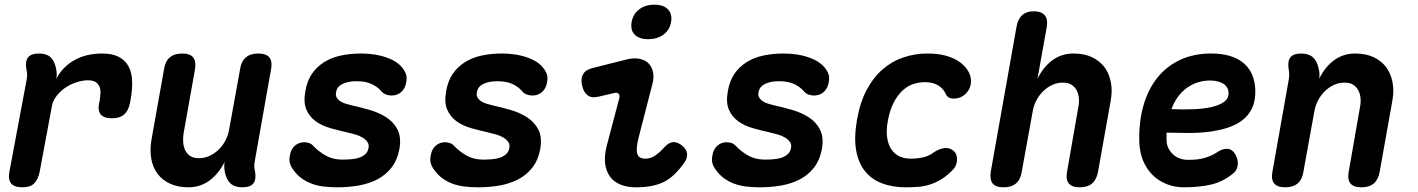

<svg xmlns="http://www.w3.org/2000/svg" viewBox="-20 -788 6040 818"><path d="M75 10Q41 10 27.5 -6.5Q14 -23 20 -56L94 -451Q96 -462 95.5 -473Q95 -484 92 -495Q87 -528 100 -544Q113 -560 146 -560Q179 -560 196 -543.5Q213 -527 219 -495Q221 -485 221.5 -473.5Q222 -462 220 -452Q246 -503 296.5 -531.5Q347 -560 416 -560Q459 -560 486.5 -545.5Q514 -531 528 -504.5Q542 -478 543 -441Q544 -404 536 -361L534 -350Q527 -316 508.5 -300Q490 -284 456 -284Q423 -284 409.5 -300Q396 -316 402 -348L404 -355Q407 -373 408 -389.5Q409 -406 404 -418.5Q399 -431 387.5 -438.5Q376 -446 354 -446Q333 -446 307.5 -438Q282 -430 260 -415.5Q238 -401 221.5 -380Q205 -359 201 -335L149 -56Q142 -23 125.5 -6.5Q109 10 75 10Z M1013 10Q980 10 962 -6.5Q944 -23 938 -55Q936 -65 935.5 -76.5Q935 -88 937 -98Q911 -47 872 -18.5Q833 10 783 10Q738 10 704.5 -5.5Q671 -21 651 -48Q631 -75 624.5 -111.5Q618 -148 625 -191L679 -494Q684 -527 703.5 -543.5Q723 -560 756 -560Q790 -560 803 -543.5Q816 -527 811 -494L762 -219Q759 -200 760.5 -181Q762 -162 769.5 -147Q777 -132 791 -123Q805 -114 828 -114Q852 -114 874 -124.5Q896 -135 913 -152Q930 -169 941 -190.5Q952 -212 956 -235L1003 -494Q1008 -527 1027.5 -543.5Q1047 -560 1080 -560Q1114 -560 1127.5 -543.5Q1141 -527 1135 -494L1065 -99Q1063 -88 1063.5 -77Q1064 -66 1067 -55Q1072 -22 1059 -6Q1046 10 1013 10Z M1418 10Q1385 10 1357.5 6.5Q1330 3 1306.5 -6Q1283 -15 1264 -29Q1245 -43 1230 -64Q1220 -77 1215.5 -91.5Q1211 -106 1215 -125Q1219 -152 1236 -167Q1253 -182 1276 -182Q1285 -182 1295.5 -179Q1306 -176 1314 -167Q1339 -141 1369 -124.5Q1399 -108 1439 -108Q1457 -108 1475.5 -109.5Q1494 -111 1509.5 -116Q1525 -121 1536 -131Q1547 -141 1550 -157Q1553 -172 1545.5 -183Q1538 -194 1524.5 -202Q1511 -210 1494 -215Q1477 -220 1459 -224Q1423 -232 1387.5 -242Q1352 -252 1325.5 -271Q1299 -290 1285.5 -320.5Q1272 -351 1281 -400Q1288 -442 1308 -472Q1328 -502 1359 -522Q1390 -542 1430.5 -551Q1471 -560 1519 -560Q1581 -560 1631 -541.5Q1681 -523 1702 -488Q1708 -479 1711 -467.5Q1714 -456 1711 -439Q1707 -412 1690 -396.5Q1673 -381 1648 -381Q1636 -381 1624 -385.5Q1612 -390 1604 -400Q1591 -416 1565.5 -429Q1540 -442 1498 -442Q1480 -442 1465.5 -439Q1451 -436 1439.5 -430.5Q1428 -425 1421 -416.5Q1414 -408 1412 -396Q1409 -382 1414.5 -372.5Q1420 -363 1430 -356.5Q1440 -350 1453.5 -346Q1467 -342 1479 -339Q1516 -331 1555.5 -319.5Q1595 -308 1626 -288Q1657 -268 1673.5 -236Q1690 -204 1682 -155Q1673 -106 1648 -74Q1623 -42 1587 -23.5Q1551 -5 1507.5 2.5Q1464 10 1418 10Z M2018 10Q1985 10 1957.5 6.5Q1930 3 1906.5 -6Q1883 -15 1864 -29Q1845 -43 1830 -64Q1820 -77 1815.5 -91.5Q1811 -106 1815 -125Q1819 -152 1836 -167Q1853 -182 1876 -182Q1885 -182 1895.5 -179Q1906 -176 1914 -167Q1939 -141 1969 -124.5Q1999 -108 2039 -108Q2057 -108 2075.5 -109.5Q2094 -111 2109.5 -116Q2125 -121 2136 -131Q2147 -141 2150 -157Q2153 -172 2145.5 -183Q2138 -194 2124.5 -202Q2111 -210 2094 -215Q2077 -220 2059 -224Q2023 -232 1987.5 -242Q1952 -252 1925.5 -271Q1899 -290 1885.5 -320.5Q1872 -351 1881 -400Q1888 -442 1908 -472Q1928 -502 1959 -522Q1990 -542 2030.5 -551Q2071 -560 2119 -560Q2181 -560 2231 -541.5Q2281 -523 2302 -488Q2308 -479 2311 -467.5Q2314 -456 2311 -439Q2307 -412 2290 -396.5Q2273 -381 2248 -381Q2236 -381 2224 -385.5Q2212 -390 2204 -400Q2191 -416 2165.5 -429Q2140 -442 2098 -442Q2080 -442 2065.5 -439Q2051 -436 2039.5 -430.5Q2028 -425 2021 -416.5Q2014 -408 2012 -396Q2009 -382 2014.5 -372.5Q2020 -363 2030 -356.5Q2040 -350 2053.5 -346Q2067 -342 2079 -339Q2116 -331 2155.5 -319.5Q2195 -308 2226 -288Q2257 -268 2273.5 -236Q2290 -204 2282 -155Q2273 -106 2248 -74Q2223 -42 2187 -23.5Q2151 -5 2107.5 2.5Q2064 10 2018 10Z M2529 -376Q2501 -369 2483.5 -382Q2466 -395 2460 -424Q2453 -452 2464 -471.5Q2475 -491 2504 -498L2651 -535Q2681 -542 2704.5 -537.5Q2728 -533 2742.5 -518.5Q2757 -504 2762 -481.5Q2767 -459 2760 -432L2701 -203Q2694 -175 2693 -157Q2692 -139 2696.5 -129Q2701 -119 2709.5 -115.5Q2718 -112 2729 -112Q2752 -112 2771 -125Q2790 -138 2811 -161Q2830 -182 2849 -182.5Q2868 -183 2887 -167Q2907 -150 2907.5 -130.5Q2908 -111 2892 -90Q2872 -63 2851.5 -43.5Q2831 -24 2807.5 -12.5Q2784 -1 2754.5 4.5Q2725 10 2689 10Q2652 10 2623.5 -1.5Q2595 -13 2578.5 -36Q2562 -59 2558 -91.5Q2554 -124 2565 -167L2618 -368Q2622 -381 2616 -388Q2610 -395 2598 -392ZM2742 -621Q2703 -621 2684 -640.5Q2665 -660 2671 -694Q2677 -728 2703 -748Q2729 -768 2768 -768Q2807 -768 2826 -748Q2845 -728 2839 -694Q2833 -660 2806.5 -640.5Q2780 -621 2742 -621Z M3218 10Q3185 10 3157.5 6.5Q3130 3 3106.5 -6Q3083 -15 3064 -29Q3045 -43 3030 -64Q3020 -77 3015.5 -91.5Q3011 -106 3015 -125Q3019 -152 3036 -167Q3053 -182 3076 -182Q3085 -182 3095.5 -179Q3106 -176 3114 -167Q3139 -141 3169 -124.5Q3199 -108 3239 -108Q3257 -108 3275.5 -109.5Q3294 -111 3309.5 -116Q3325 -121 3336 -131Q3347 -141 3350 -157Q3353 -172 3345.5 -183Q3338 -194 3324.5 -202Q3311 -210 3294 -215Q3277 -220 3259 -224Q3223 -232 3187.5 -242Q3152 -252 3125.5 -271Q3099 -290 3085.5 -320.5Q3072 -351 3081 -400Q3088 -442 3108 -472Q3128 -502 3159 -522Q3190 -542 3230.5 -551Q3271 -560 3319 -560Q3381 -560 3431 -541.5Q3481 -523 3502 -488Q3508 -479 3511 -467.5Q3514 -456 3511 -439Q3507 -412 3490 -396.5Q3473 -381 3448 -381Q3436 -381 3424 -385.5Q3412 -390 3404 -400Q3391 -416 3365.5 -429Q3340 -442 3298 -442Q3280 -442 3265.5 -439Q3251 -436 3239.5 -430.5Q3228 -425 3221 -416.5Q3214 -408 3212 -396Q3209 -382 3214.5 -372.5Q3220 -363 3230 -356.5Q3240 -350 3253.5 -346Q3267 -342 3279 -339Q3316 -331 3355.5 -319.5Q3395 -308 3426 -288Q3457 -268 3473.5 -236Q3490 -204 3482 -155Q3473 -106 3448 -74Q3423 -42 3387 -23.5Q3351 -5 3307.5 2.5Q3264 10 3218 10Z M3631 -277Q3644 -352 3673 -406Q3702 -460 3742 -494Q3782 -528 3830.5 -544Q3879 -560 3931 -560Q3974 -560 4006.5 -551.5Q4039 -543 4061.5 -528.5Q4084 -514 4097.5 -496Q4111 -478 4115 -460Q4121 -432 4109 -408.5Q4097 -385 4073 -374Q4054 -366 4035 -368.5Q4016 -371 4009 -388Q3999 -411 3976.5 -424.5Q3954 -438 3921 -438Q3895 -438 3870 -429.5Q3845 -421 3824 -401Q3803 -381 3787 -350Q3771 -319 3763 -275Q3755 -234 3759.5 -202.5Q3764 -171 3778 -151Q3792 -131 3813 -121.5Q3834 -112 3860 -112Q3887 -112 3912.5 -117.5Q3938 -123 3960 -140Q3981 -154 4003.5 -157Q4026 -160 4043 -145Q4051 -138 4054.5 -128Q4058 -118 4057.5 -106Q4057 -94 4051.5 -82Q4046 -70 4035 -60Q4012 -37 3988.5 -23Q3965 -9 3941 -1.5Q3917 6 3891.5 8Q3866 10 3839 10Q3782 10 3737.5 -7Q3693 -24 3665 -59Q3637 -94 3627.5 -148Q3618 -202 3631 -277Z M4380 -315 4333 -56Q4328 -23 4308.5 -6.5Q4289 10 4256 10Q4222 10 4209 -6.5Q4196 -23 4201 -56L4311 -675Q4317 -708 4335.5 -724Q4354 -740 4385 -740Q4415 -740 4430 -724Q4445 -708 4440 -675L4400 -452Q4425 -503 4464 -531.5Q4503 -560 4553 -560Q4599 -560 4632 -544.5Q4665 -529 4685 -502.5Q4705 -476 4712.5 -439Q4720 -402 4712 -359L4658 -56Q4652 -23 4633 -6.5Q4614 10 4580 10Q4547 10 4533.5 -6.5Q4520 -23 4526 -56L4574 -331Q4578 -350 4576.5 -369Q4575 -388 4567 -403Q4559 -418 4545 -427Q4531 -436 4508 -436Q4484 -436 4462.5 -426Q4441 -416 4423.5 -398.5Q4406 -381 4395 -359.5Q4384 -338 4380 -315Z M5240 -135Q5256 -110 5253.5 -86.5Q5251 -63 5235 -50Q5190 -13 5139 -1.5Q5088 10 5024 10Q4984 10 4949.5 -4Q4915 -18 4890 -43Q4865 -68 4850.5 -102.5Q4836 -137 4834 -179Q4831 -266 4851 -336.5Q4871 -407 4910.5 -456.5Q4950 -506 5008 -533Q5066 -560 5140 -560Q5228 -560 5276 -521Q5324 -482 5328 -409Q5330 -361 5315 -328.5Q5300 -296 5272 -275Q5244 -254 5206 -242.5Q5168 -231 5125.5 -226Q5083 -221 5037.5 -221.5Q4992 -222 4950 -223V-191Q4950 -172 4958 -156.5Q4966 -141 4978 -130Q4990 -119 5006.5 -113Q5023 -107 5041 -107Q5064 -107 5081 -109Q5098 -111 5113.5 -115.5Q5129 -120 5143.5 -127Q5158 -134 5173 -144Q5189 -154 5208 -154Q5227 -154 5240 -135ZM4971 -323Q5016 -321 5060.5 -322.5Q5105 -324 5139.5 -331.5Q5174 -339 5195 -354Q5216 -369 5214 -395Q5213 -407 5207 -416.5Q5201 -426 5191 -432Q5181 -438 5166.5 -441.5Q5152 -445 5135 -445Q5108 -445 5083 -437Q5058 -429 5036.5 -413.5Q5015 -398 4998.5 -375.5Q4982 -353 4971 -323Z M5523 -560Q5556 -560 5574 -543.5Q5592 -527 5598 -495Q5601 -485 5601.5 -473.5Q5602 -462 5600 -452Q5625 -503 5664 -531.5Q5703 -560 5753 -560Q5799 -560 5832 -544.5Q5865 -529 5885 -502.5Q5905 -476 5912.5 -439Q5920 -402 5912 -359L5858 -56Q5852 -23 5833 -6.5Q5814 10 5780 10Q5747 10 5733.5 -6.5Q5720 -23 5726 -56L5774 -331Q5778 -350 5776.5 -369Q5775 -388 5767 -403Q5759 -418 5745 -427Q5731 -436 5708 -436Q5684 -436 5662.5 -426Q5641 -416 5623.5 -398.5Q5606 -381 5595 -359.5Q5584 -338 5580 -315L5533 -56Q5528 -23 5508.5 -6.5Q5489 10 5456 10Q5422 10 5408.5 -6.5Q5395 -23 5401 -56L5471 -451Q5473 -462 5472.5 -473Q5472 -484 5470 -495Q5465 -528 5478 -544Q5491 -560 5523 -560Z"/></svg>

Font: Maple Mono
Style: Bold Italic
Weight: 700
Italic angle: -10°
Monospace: yes
Designer: subframe7536
Version: Version 7.000